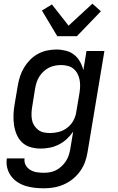

<svg xmlns="http://www.w3.org/2000/svg" viewBox="-20 -796 640 1039"><path d="M217 223Q191 223 165.5 220Q140 217 116.5 209.5Q93 202 73 188.5Q53 175 39 155.5Q25 136 19 111.5Q13 87 17 61H113Q110 81 119 97.5Q128 114 144 123.5Q160 133 178.5 136Q197 139 217 139Q234 139 251 136Q268 133 283.5 125Q299 117 312.5 104.5Q326 92 336 77Q346 62 351.5 45.5Q357 29 360 12L376 -84Q361 -62 341.5 -44Q322 -26 298.5 -14Q275 -2 250 3Q225 8 200 8Q172 8 145.5 0.5Q119 -7 100 -25Q81 -43 70.5 -67.5Q60 -92 56 -119Q52 -146 53 -174.5Q54 -203 59 -231L76 -331Q80 -356 88 -381Q96 -406 109.5 -429Q123 -452 142 -471.5Q161 -491 184.5 -504Q208 -517 234 -522.5Q260 -528 285 -528Q311 -528 336.5 -521.5Q362 -515 381 -500Q400 -485 412.5 -463Q425 -441 431 -416L448 -520H545L454 26Q450 53 440.5 79.5Q431 106 414 130Q397 154 374 172.5Q351 191 324.5 202.5Q298 214 271 218.5Q244 223 217 223ZM251 -76Q275 -76 299.5 -82.5Q324 -89 345 -105.5Q366 -122 378 -145Q390 -168 393 -192L410 -292Q413 -311 413.5 -329.5Q414 -348 410.5 -365.5Q407 -383 398.5 -398.5Q390 -414 377 -424.5Q364 -435 346 -439.5Q328 -444 309 -444Q293 -444 276 -440.5Q259 -437 243.5 -429Q228 -421 215 -408.5Q202 -396 192.5 -381Q183 -366 178 -350Q173 -334 170 -317L154 -217Q151 -200 150.5 -182Q150 -164 153 -147.5Q156 -131 165 -117Q174 -103 187 -93Q200 -83 217 -79.5Q234 -76 251 -76ZM290 -600 207 -739 261 -772 351 -657 480 -776 526 -735 396 -600Z"/></svg>

Font: Iosevka Custom Medium Oblique
Style: Regular
Weight: 500
Italic angle: -9°
Designer: Belleve Invis
Foundry: Belleve Invis
Version: Version 27.0.1